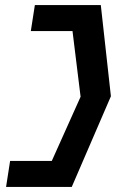

<svg xmlns="http://www.w3.org/2000/svg" viewBox="-20 -670 459 760"><path d="M20 -33 4 70H264L419 -289L379 -650H118L102 -547H267L299 -287L185 -33Z"/></svg>

Font: Charger Sport
Style: BlkObl
Weight: 900
Designer: Jasper
Foundry: Cannot Into Space Fonts
Version: Version 1.1